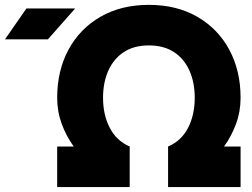

<svg xmlns="http://www.w3.org/2000/svg" viewBox="-20 -757 1018 777"><path d="M504.9 0H211.4V-164.1H278.3Q248 -206.1 229.7 -255.9Q211.4 -305.7 211.4 -361.3Q211.4 -471.2 257.3 -556.2Q303.2 -641.1 386.7 -689.2Q470.2 -737.3 582.5 -737.3Q694.8 -737.3 778.3 -689.2Q861.8 -641.1 907.7 -556.2Q953.6 -471.2 953.6 -361.3Q953.6 -305.7 935.3 -255.9Q917 -206.1 886.7 -164.1H953.6V0H660.2V-164.1Q713.9 -187 741 -239.5Q768.1 -292 768.1 -361.3Q768.1 -422.4 747.1 -470.2Q726.1 -518.1 684.8 -545.7Q643.6 -573.2 582.5 -573.2Q521.5 -573.2 480.2 -545.7Q439 -518.1 418 -470.2Q397 -422.4 397 -361.3Q397 -292 424.3 -239.5Q451.7 -187 504.9 -164.1ZM173.8 -597.7H0L86.9 -722.7H284.2Z"/></svg>

Font: Giphurs Black
Style: Regular
Weight: 900
Version: Version 0.920; ttfautohint (v1.8.4.7-5d5b)